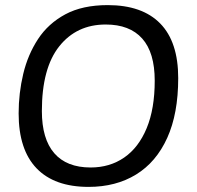

<svg xmlns="http://www.w3.org/2000/svg" viewBox="-20 -726 771 752"><path d="M402 -706Q537 -706 607.5 -634Q678 -562 678 -420Q678 -281 635 -186Q592 -91 513 -42.5Q434 6 327 6Q193 6 123 -67Q53 -140 53 -282Q53 -361 71 -436.5Q89 -512 129 -573Q169 -634 236 -670Q303 -706 402 -706ZM394 -630Q280 -630 212 -544.5Q144 -459 144 -291Q144 -182 192.5 -126Q241 -70 335 -70Q410 -70 466.5 -109Q523 -148 554.5 -224Q586 -300 586 -410Q586 -520 537 -575Q488 -630 394 -630Z"/></svg>

Font: Asap VF Beta
Style: Italic
Weight: 400
Italic angle: -6°
Designer: Pablo Cosgaya
Foundry: Pablo Cosgaya
Version: Version 1.007